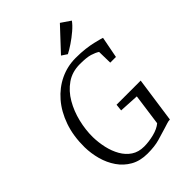

<svg xmlns="http://www.w3.org/2000/svg" viewBox="-280 -1101 1229 1229"><g transform="rotate(-45 334.5 -486.5)"><path d="M307.5 8Q241.5 8 193.2 -19.2Q145 -46.5 113.8 -92Q82.5 -137.5 67.2 -193.2Q52 -249 51 -306Q50 -407.5 78.5 -489.5Q107 -571.5 157.5 -630Q208 -688.5 274 -719.8Q340 -751 414 -751Q464 -751 501.5 -746.2Q539 -741.5 565.8 -735.2Q592.5 -729 610 -724Q615 -722.5 619.8 -721Q624.5 -719.5 629.5 -718L601.5 -573H550L548 -672Q528.5 -685 497.5 -694.5Q466.5 -704 405.5 -704Q336 -704 284.8 -668.5Q233.5 -633 200 -575.2Q166.5 -517.5 150 -449.2Q133.5 -381 134 -315.5Q135 -265 146 -216Q157 -167 179.8 -127Q202.5 -87 238.2 -63.2Q274 -39.5 324 -39.5Q366.5 -39.5 413.5 -51.2Q460.5 -63 488 -86.5L517.5 -300L383 -307.5L388 -354H606.5L562.5 -45.5Q548.5 -45.5 534 -40.5Q519.5 -35.5 499 -29.5Q462.5 -18.5 417.8 -5.2Q373 8 307.5 8ZM396.5 -803 359 -828 502 -981 566.5 -937Q550 -913.5 518.8 -886.8Q487.5 -860 454 -837.5Q420.5 -815 396.5 -803Z"/></g></svg>

Font: Merriweather Light
Style: Italic
Weight: 300
Italic angle: -7.8°
Designer: Eben Sorkin
Foundry: Eben Sorkin
Version: Version 2.101